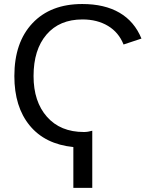

<svg xmlns="http://www.w3.org/2000/svg" viewBox="-20 -718 762 947"><path d="M341.8 208.5V7.3Q202.1 -6.8 126.5 -98.9Q50.8 -190.9 50.8 -342.8Q50.8 -508.8 140.1 -603.5Q229.5 -698.2 385.7 -698.2Q495.6 -698.2 569.3 -655.3Q643.1 -612.3 677.7 -527.8L589.4 -498.5Q565.4 -558.6 512.5 -590.3Q459.5 -622.1 386.7 -622.1Q273.4 -622.1 209.5 -547.6Q145.5 -473.1 145.5 -342.8Q145.5 -216.8 211.7 -141.8Q277.8 -66.9 394 -66.9Q413.6 -66.9 435.1 -73.2V208.5Z"/></svg>

Font: Arial
Style: Regular
Weight: 400
Designer: Steve Matteson
Foundry: Ascender Corporation
Version: Version 2.00.3